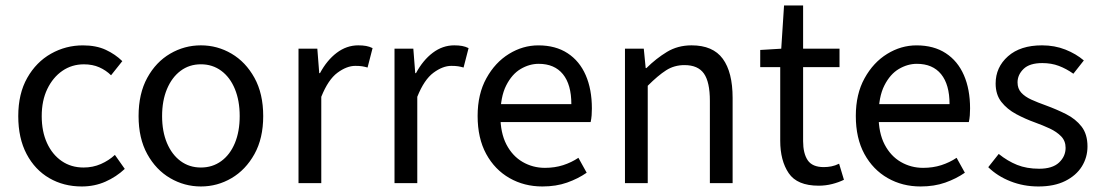

<svg xmlns="http://www.w3.org/2000/svg" viewBox="-20 -662 3983 694"><path d="M275.4 12Q210.1 12 158.2 -18.1Q106.3 -48.2 76.2 -105.1Q46 -162.1 46 -242.3Q46 -323.5 78.5 -380.6Q110.9 -437.7 164.3 -467.9Q217.7 -498 279.7 -498Q327.8 -498 362.3 -481.9Q396.9 -465.8 422.1 -441L381.4 -389.9Q363.1 -408 338.7 -418.8Q314.4 -429.5 283.3 -429.5Q239.7 -429.5 205.4 -405.9Q171.2 -382.3 151 -340.4Q130.8 -298.5 130.8 -242.3Q130.8 -186.7 149.9 -145Q169 -103.3 203 -79.9Q236.9 -56.5 282.1 -56.5Q315.7 -56.5 344.7 -69.2Q373.7 -82 395.3 -102.1L431 -51.5Q400.4 -22.8 361.1 -5.4Q321.7 12 275.4 12Z M706.2 12Q646.6 12 595.1 -18.1Q543.7 -48.1 512.3 -105Q480.9 -161.9 480.9 -242.4Q480.9 -323.5 512.3 -380.8Q543.7 -438 595.1 -468Q646.6 -498.1 706.2 -498.1Q765.7 -498.1 816.9 -468Q868 -438 899.7 -380.8Q931.4 -323.5 931.4 -242.4Q931.4 -161.9 899.7 -105Q868 -48.1 816.9 -18.1Q765.7 12 706.2 12ZM706.2 -56.5Q748 -56.5 779.8 -79.7Q811.6 -102.9 829 -144.8Q846.4 -186.7 846.4 -242.4Q846.4 -298.1 829 -340.3Q811.6 -382.6 779.8 -406.1Q748 -429.6 706.2 -429.6Q664.4 -429.6 632.9 -406.1Q601.4 -382.6 583.6 -340.3Q565.9 -298.1 565.9 -242.4Q565.9 -186.7 583.6 -144.8Q601.4 -102.9 632.9 -79.7Q664.4 -56.5 706.2 -56.5Z M1059 0V-486.1H1127L1133.9 -397.6H1136.6Q1161.5 -444.1 1197.1 -471.1Q1232.8 -498.1 1274.9 -498.1Q1290.9 -498.1 1303.2 -495.9Q1315.5 -493.7 1326.7 -488.1L1308.6 -417.9Q1298.2 -420.9 1288.8 -422.4Q1279.3 -423.9 1264.2 -423.9Q1233.4 -423.9 1199.8 -399.1Q1166.2 -374.3 1141.3 -312.1V0Z M1406 0V-486.1H1474L1480.9 -397.6H1483.6Q1508.5 -444.1 1544.1 -471.1Q1579.8 -498.1 1621.9 -498.1Q1637.9 -498.1 1650.2 -495.9Q1662.5 -493.7 1673.7 -488.1L1655.6 -417.9Q1645.2 -420.9 1635.8 -422.4Q1626.3 -423.9 1611.2 -423.9Q1580.4 -423.9 1546.8 -399.1Q1513.2 -374.3 1488.3 -312.1V0Z M1940.4 12Q1874.8 12 1821.7 -18.3Q1768.5 -48.6 1737.4 -105.5Q1706.4 -162.5 1706.4 -242.9Q1706.4 -322.1 1738.1 -379.2Q1769.7 -436.4 1819.8 -467.2Q1869.8 -498 1925.9 -498Q1988.3 -498 2031.5 -469.7Q2074.8 -441.5 2097.1 -390.3Q2119.4 -339.2 2119.4 -270Q2119.4 -257.5 2118.5 -245.2Q2117.6 -232.9 2114.9 -220.8H1765.3V-285.6H2045.2Q2045.2 -356.4 2014.7 -393.9Q1984.1 -431.3 1927.1 -431.3Q1893.7 -431.3 1862 -412.7Q1830.3 -394 1809.5 -352.8Q1788.7 -311.5 1788.7 -243.7Q1788.7 -181.8 1810.4 -139.9Q1832.2 -98 1869.1 -76.6Q1905.9 -55.3 1949.7 -55.3Q1985.2 -55.3 2015.4 -65Q2045.7 -74.8 2070.7 -91.6L2100.6 -37.7Q2069.3 -16 2029.7 -2Q1990.1 12 1940.4 12Z M2239 0V-486.1H2307L2313.9 -416H2316.6Q2351.7 -450.7 2390.8 -474.4Q2430 -498.1 2479.7 -498.1Q2557 -498.1 2592.6 -449.5Q2628.1 -401 2628.1 -308V0H2545.9V-297.4Q2545.9 -365.6 2524.4 -396.1Q2502.9 -426.7 2454.2 -426.7Q2416.9 -426.7 2387.6 -407.8Q2358.3 -389 2321.3 -352V0Z M2939.2 9.2Q2861.5 9.2 2830.9 -36Q2800.2 -81.3 2800.2 -153.3V-419.3H2727.9V-481.4L2803.9 -486L2814 -642.3H2882.9V-486H3014.5V-419.3H2882.9V-151.8Q2882.9 -107.6 2899.5 -82.8Q2916.2 -58 2957.7 -58Q2971.1 -58 2984.9 -60.6Q2998.7 -63.2 3013 -70.3L3030.5 -12.2Q3011.5 -2.8 2987.8 3.2Q2964.1 9.2 2939.2 9.2Z M3307.4 12Q3241.8 12 3188.7 -18.3Q3135.5 -48.6 3104.4 -105.5Q3073.4 -162.5 3073.4 -242.9Q3073.4 -322.1 3105.1 -379.2Q3136.7 -436.4 3186.8 -467.2Q3236.8 -498 3292.9 -498Q3355.3 -498 3398.5 -469.7Q3441.8 -441.5 3464.1 -390.3Q3486.4 -339.2 3486.4 -270Q3486.4 -257.5 3485.5 -245.2Q3484.6 -232.9 3481.9 -220.8H3132.3V-285.6H3412.2Q3412.2 -356.4 3381.7 -393.9Q3351.1 -431.3 3294.1 -431.3Q3260.7 -431.3 3229 -412.7Q3197.3 -394 3176.5 -352.8Q3155.7 -311.5 3155.7 -243.7Q3155.7 -181.8 3177.4 -139.9Q3199.2 -98 3236.1 -76.6Q3272.9 -55.3 3316.7 -55.3Q3352.2 -55.3 3382.4 -65Q3412.7 -74.8 3437.7 -91.6L3467.6 -37.7Q3436.3 -16 3396.7 -2Q3357.1 12 3307.4 12Z M3733.5 12Q3679.8 12 3632.6 -6.6Q3585.4 -25.1 3552.1 -57.7L3590 -105.6Q3621.8 -79.9 3656.4 -66Q3691 -52.1 3736.2 -52.1Q3784.1 -52.1 3807.9 -74.4Q3831.7 -96.8 3831.7 -127.6Q3831.7 -152.6 3815.6 -169.2Q3799.5 -185.7 3774.6 -197.4Q3749.6 -209 3722 -219Q3685.8 -232 3653 -249.6Q3620.2 -267.3 3599.5 -293.7Q3578.8 -320.2 3578.8 -360.1Q3578.8 -418.9 3623.4 -458.5Q3668 -498.1 3746.5 -498.1Q3792.1 -498.1 3830.9 -482.8Q3869.7 -467.4 3897.6 -443.5L3859.8 -395.5Q3834.3 -413.6 3807.3 -423.8Q3780.3 -434 3747.5 -434Q3701.4 -434 3679.7 -412.8Q3658 -391.6 3658 -364.3Q3658 -341.9 3671.2 -327.3Q3684.4 -312.7 3707.7 -302Q3731 -291.4 3761.1 -280.7Q3799.1 -266.8 3833.5 -249.5Q3868 -232.1 3889.4 -204.5Q3910.8 -176.9 3910.8 -132.5Q3910.8 -93.1 3890.4 -60.3Q3870 -27.6 3830.4 -7.8Q3790.8 12 3733.5 12Z"/></svg>

Font: SourceSans3VF
Style: Regular
Weight: 200
Designer: Paul D. Hunt
Foundry: Adobe
Version: Version 3.052;hotconv 1.1.0;makeotfexe 2.6.0